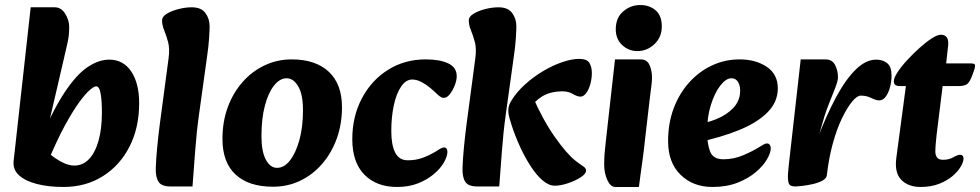

<svg xmlns="http://www.w3.org/2000/svg" viewBox="-20 -727 3895 763"><path d="M232 16Q225 16 200.5 10.5Q176 5 146 -4.5Q116 -14 90 -24L138 -153Q155 -134 178.5 -114.5Q202 -95 227.5 -82Q253 -69 275 -69Q309 -69 333.5 -94.5Q358 -120 371.5 -167.5Q385 -215 385 -281Q385 -325 380 -354.5Q375 -384 362 -384Q354 -384 337 -369.5Q320 -355 295 -321Q270 -287 238 -228.5Q206 -170 169 -81L135 -159Q188 -286 235.5 -358Q283 -430 327.5 -460Q372 -490 414 -490Q470 -490 501.5 -443Q533 -396 533 -317Q533 -220 495 -145Q457 -70 389 -27Q321 16 232 16ZM232 16Q172 16 126 4Q80 -8 55.5 -30.5Q31 -53 34 -86L102 -698H198Q223 -698 239 -672.5Q255 -647 255 -620Q255 -586 249 -560Q243 -534 233 -490L163 -189L183 -34Z M658 14Q622 14 610 -4.5Q598 -23 599 -59Q600 -93 604.5 -140Q609 -187 615 -233L650 -496Q655 -534 648 -560Q641 -586 632.5 -606.5Q624 -627 624 -646Q624 -661 643 -672.5Q662 -684 689.5 -691Q717 -698 742 -698Q780 -698 796.5 -675Q813 -652 813 -623Q813 -608 811 -576Q809 -544 803 -503L771 -273Q761 -201 755.5 -126Q750 -51 745 14Z M1065 15Q968 15 916 -33.5Q864 -82 864 -175Q864 -243 885 -300.5Q906 -358 944 -401Q982 -444 1032 -467.5Q1082 -491 1139 -491Q1234 -491 1286.5 -442Q1339 -393 1339 -301Q1339 -233 1318 -175.5Q1297 -118 1259.5 -75Q1222 -32 1172.5 -8.5Q1123 15 1065 15ZM1081 -60Q1109 -60 1132 -89Q1155 -118 1169.5 -169.5Q1184 -221 1184 -290Q1184 -352 1165 -384Q1146 -416 1119 -416Q1092 -416 1069 -387Q1046 -358 1032.5 -306.5Q1019 -255 1019 -186Q1019 -125 1036.5 -92.5Q1054 -60 1081 -60Z M1558 16Q1476 16 1428 -33Q1380 -82 1380 -174Q1380 -264 1418 -336Q1456 -408 1522 -449.5Q1588 -491 1672 -491Q1728 -491 1761.5 -475Q1795 -459 1795 -424Q1795 -408 1787 -387.5Q1779 -367 1767.5 -352.5Q1756 -338 1743 -338Q1736 -338 1728.5 -343.5Q1721 -349 1715 -355Q1706 -364 1690 -377.5Q1674 -391 1655 -401Q1636 -411 1618 -411Q1593 -411 1574 -383Q1555 -355 1545 -308.5Q1535 -262 1535 -206Q1535 -151 1550.5 -120.5Q1566 -90 1601 -90Q1633 -90 1660 -100Q1687 -110 1710 -124Q1719 -130 1728.5 -135.5Q1738 -141 1745 -141Q1751 -141 1754.5 -136.5Q1758 -132 1758 -124Q1758 -106 1744.5 -82Q1731 -58 1704.5 -35.5Q1678 -13 1641.5 1.5Q1605 16 1558 16Z M2185 11Q2161 11 2136.5 -10Q2112 -31 2089.5 -65.5Q2067 -100 2047.5 -142Q2028 -184 2014 -227Q2010 -239 2005 -256Q2000 -273 2000 -289Q2000 -300 2003.5 -309.5Q2007 -319 2014 -330Q2034 -362 2066.5 -391.5Q2099 -421 2137.5 -444Q2176 -467 2214 -480Q2252 -493 2282 -493Q2313 -493 2322.5 -476.5Q2332 -460 2332 -437Q2332 -415 2326 -393Q2320 -371 2309.5 -357Q2299 -343 2287 -343Q2274 -343 2256.5 -353.5Q2239 -364 2216 -364Q2167 -364 2134 -343.5Q2101 -323 2082 -291L2095 -347Q2138 -249 2185 -182.5Q2232 -116 2266 -89Q2285 -74 2297 -66.5Q2309 -59 2309 -49Q2309 -36 2287 -22Q2265 -8 2236 1.5Q2207 11 2185 11ZM1877 14Q1841 14 1829 -4.5Q1817 -23 1818 -59Q1819 -93 1823.5 -140Q1828 -187 1834 -233L1869 -496Q1874 -534 1867 -560Q1860 -586 1851.5 -606.5Q1843 -627 1843 -646Q1843 -661 1862 -672.5Q1881 -684 1908.5 -691Q1936 -698 1961 -698Q1999 -698 2015.5 -675Q2032 -652 2032 -623Q2032 -608 2030 -576Q2028 -544 2022 -503L1990 -273Q1980 -201 1974.5 -126Q1969 -51 1964 14Z M2425 16Q2406 16 2393.5 -11.5Q2381 -39 2381 -73Q2381 -96 2382.5 -116Q2384 -136 2388 -170L2424 -491H2526Q2551 -491 2561 -469Q2571 -447 2571 -419Q2571 -405 2569 -389.5Q2567 -374 2563 -342L2544 -179Q2539 -130 2534 -95Q2529 -60 2525.5 -33.5Q2522 -7 2519 16ZM2512.5 -524Q2478 -524 2452.5 -548Q2427 -572 2427 -610.4Q2427 -656.2 2456.5 -681.6Q2486 -707 2524.8 -707Q2561.2 -707 2585.6 -685.8Q2610 -664.5 2610 -622Q2610 -579.8 2581 -551.9Q2552 -524 2512.5 -524Z M2811 16Q2734 16 2684.5 -32.5Q2635 -81 2635 -166Q2635 -237 2657 -296Q2679 -355 2718.5 -399Q2758 -443 2809.5 -467Q2861 -491 2919 -491Q2983 -491 3027 -461.5Q3071 -432 3071 -376Q3071 -322 3030.5 -281Q2990 -240 2918 -210.5Q2846 -181 2751 -161L2738 -231Q2786 -237 2826.5 -253.5Q2867 -270 2893 -297Q2919 -324 2921 -359Q2923 -383 2914 -399.5Q2905 -416 2887 -416Q2865 -416 2842.5 -387Q2820 -358 2805 -310Q2790 -262 2790 -206Q2790 -155 2802 -124.5Q2814 -94 2855 -94Q2896 -94 2934.5 -110.5Q2973 -127 2998 -143Q3006 -148 3014 -152.5Q3022 -157 3028 -157Q3035 -157 3039 -151.5Q3043 -146 3043 -138Q3043 -120 3028 -94Q3013 -68 2983.5 -43Q2954 -18 2911 -1Q2868 16 2811 16Z M3266 -32 3228 -175Q3265 -271 3303 -341.5Q3341 -412 3381 -451Q3421 -490 3462 -490Q3488 -490 3505.5 -476Q3523 -462 3523 -427Q3523 -404 3517 -381Q3511 -358 3500 -343Q3489 -328 3474 -328Q3461 -328 3442.5 -337.5Q3424 -347 3401 -347Q3386 -347 3366.5 -323.5Q3347 -300 3326.5 -258Q3306 -216 3290 -158.5Q3274 -101 3266 -32ZM3141 14Q3128 14 3120.5 9.5Q3113 5 3111.5 -14Q3110 -33 3115 -75L3162 -491H3260Q3287 -491 3298.5 -469Q3310 -447 3310 -419Q3310 -406 3299.5 -378.5Q3289 -351 3276.5 -320.5Q3264 -290 3257 -267L3233 -185L3283 -191L3266 -32Q3265 -18 3248 -9Q3231 0 3208 5Q3185 10 3166 12Q3147 14 3141 14Z M3638 16Q3590 16 3562 -12Q3534 -40 3542 -100L3580 -385H3554Q3532 -385 3532 -405Q3532 -417 3546.5 -439.5Q3561 -462 3584.5 -487.5Q3608 -513 3633.5 -536Q3659 -559 3682 -574Q3705 -589 3719 -589Q3735 -589 3742.5 -578.5Q3750 -568 3748 -547L3740 -475H3837Q3852 -475 3854 -470Q3856 -465 3853 -454Q3840 -413 3829.5 -399Q3819 -385 3791 -385H3726L3702 -191Q3700 -172 3698.5 -155Q3697 -138 3697 -124Q3697 -111 3703.5 -101.5Q3710 -92 3728 -92Q3751 -92 3768.5 -102Q3786 -112 3795 -112Q3809 -112 3809 -97Q3809 -84 3798 -65Q3787 -46 3765.5 -27.5Q3744 -9 3712 3.5Q3680 16 3638 16Z"/></svg>

Font: Alkatra
Style: Regular
Weight: 400
Designer: Suman Bhandary
Version: Version 1.100;gftools[0.9.22]